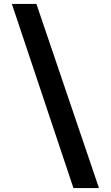

<svg xmlns="http://www.w3.org/2000/svg" viewBox="-20 -800 560 970"><path d="M164 -780H40L351 150H480Z"/></svg>

Font: Besley Black
Style: Regular
Weight: 900
Designer: Owen Earl
Foundry: indestructible type*
Version: Version 2.001